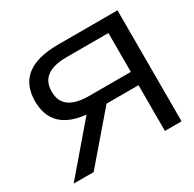

<svg xmlns="http://www.w3.org/2000/svg" viewBox="-117 -625 758 749"><g transform="rotate(-30 261.5 -250.0)"><path d="M498 -500H230C105 -500 42 -451 42 -353C42 -266 92 -218 190 -208L12 0H102L279 -206H423V0H498ZM117 -353C117 -412 156 -441 235 -441H423V-266H235C156 -266 117 -295 117 -353Z"/></g></svg>

Font: LT Wave Light
Style: Regular
Weight: 300
Designer: Daniel Lyons
Version: Version 2.5 (Glyphs App)